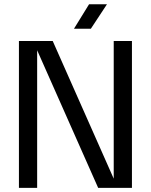

<svg xmlns="http://www.w3.org/2000/svg" viewBox="-20 -902 725 922"><path d="M70.9 0V-705H233.2L526.1 -44V-705H613.6V0H451.3L158.4 -660.6V0ZM407.7 -881.6H493.7L416.3 -764H335.2Z"/></svg>

Font: TikTok Sans Light
Style: Regular
Weight: 300
Version: Version 4.000